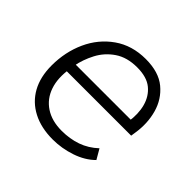

<svg xmlns="http://www.w3.org/2000/svg" viewBox="-128 -635 785 785"><g transform="rotate(45 264.0 -243.0)"><path d="M265 8Q198 8 149 -17.5Q100 -43 74 -90Q48 -137 48 -203Q48 -281 78 -347Q108 -413 165.5 -453.5Q223 -494 302 -494Q377 -494 420 -458.5Q463 -423 478.5 -367.5Q494 -312 484 -250L481 -230H93L100 -275H451L432 -262Q440 -313 429 -354Q418 -395 387.5 -420Q357 -445 301 -445Q243 -445 204 -418.5Q165 -392 143.5 -351Q122 -310 114 -267L111 -246Q101 -185 116.5 -139.5Q132 -94 170.5 -68.5Q209 -43 266 -43Q313 -43 353 -57Q393 -71 426 -102L451 -59Q418 -26 367.5 -9Q317 8 265 8Z"/></g></svg>

Font: Nunito Sans 12pt ExtraLight 12pt Light
Style: Italic
Weight: 300
Italic angle: -9°
Version: Version 3.101;gftools[0.9.27]